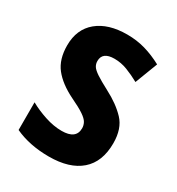

<svg xmlns="http://www.w3.org/2000/svg" viewBox="-142 -649 694 751"><g transform="rotate(30 205.5 -273.5)"><path d="M188 10Q101 10 34 -21V-146Q66 -128 105.5 -115Q145 -102 181 -102Q246 -102 246 -151Q246 -164 239.5 -176Q233 -188 213 -201.5Q193 -215 153 -234Q94 -263 63.5 -301.5Q33 -340 33 -403Q33 -476 82 -516.5Q131 -557 216 -557Q259 -557 297.5 -546Q336 -535 375 -514L336 -412Q307 -428 278.5 -439Q250 -450 220 -450Q166 -450 166 -409Q166 -396 172.5 -385.5Q179 -375 198.5 -362Q218 -349 256 -329Q312 -300 346.5 -263.5Q381 -227 381 -161Q381 -77 331 -33.5Q281 10 188 10Z"/></g></svg>

Font: Noto Sans Condensed
Style: Bold
Weight: 700
Width: 3
Designer: Monotype Design Team
Foundry: Monotype Imaging Inc.
Version: Version 2.013; ttfautohint (v1.8.4.7-5d5b)